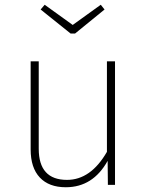

<svg xmlns="http://www.w3.org/2000/svg" viewBox="-20 -778 617 808"><path d="M404 -758 420 -738 296 -637H277L151 -738L168 -758L286 -673ZM464 -520V0H434L433 -101Q371 10 257 10Q186 10 147.5 -31Q109 -72 109 -149V-520H143V-152Q143 -21 262 -21Q362 -21 430 -139V-520Z"/></svg>

Font: Fira Sans UltraLight
Style: Regular
Weight: 200
Designer: Carrois Corporate & Edenspiekermann AG
Foundry: Carrois Corporate GbR & Edenspiekermann AG
Version: Version 4.106;PS 004.106;hotconv 1.0.70;makeotf.lib2.5.58329